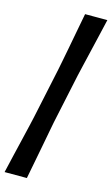

<svg xmlns="http://www.w3.org/2000/svg" viewBox="-152 -832 606 1041"><g transform="rotate(15 151.5 -311.0)"><path d="M-11 159Q1 107.5 13.2 55.2Q25.5 3 36.5 -43Q47.5 -89 55.2 -122.5Q63 -156 66 -170L126 -452Q129 -466.5 135.5 -500Q142 -533.5 150.8 -579.2Q159.5 -625 169.2 -677Q179 -729 189 -781H314Q302 -729 289.8 -677Q277.5 -625 266.8 -579.2Q256 -533.5 248.2 -500Q240.5 -466.5 237 -452L177 -170Q174 -155.5 167.8 -122Q161.5 -88.5 152.8 -42.5Q144 3.5 134 55.5Q124 107.5 114 159Z"/></g></svg>

Font: Commissioner Loud SemiBold
Style: Italic
Weight: 600
Italic angle: -12°
Designer: Kostas Bartsokas
Foundry: Kostas Bartsokas
Version: Version 1.000; ttfautohint (v1.8.3)